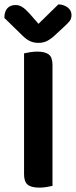

<svg xmlns="http://www.w3.org/2000/svg" viewBox="-33 -851 347 878"><path d="M147 7Q109 7 93 -7Q77 -21 77 -54V-607Q86 -609 103 -612Q120 -615 137 -615Q173 -615 190 -602Q207 -589 207 -554V-1Q198 1 181.5 4Q165 7 147 7ZM234 -831Q260 -830 277 -816.5Q294 -803 294 -782Q294 -765 284.5 -753.5Q275 -742 256 -725L213 -685Q193 -668 177.5 -661.5Q162 -655 143 -655Q120 -655 103 -663.5Q86 -672 70 -688L-13 -769Q-13 -798 0.5 -813Q14 -828 38 -828Q54 -828 68 -819.5Q82 -811 103 -788L143 -742Z"/></svg>

Font: Baloo Paaji 2 SemiBold
Style: Regular
Weight: 600
Designer: Shuchita Grover, Noopur Datye and Ek Type
Foundry: Ek Type
Version: Version 1.640;hotconv 1.0.111;makeotfexe 2.5.65597; ttfautoh